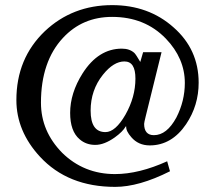

<svg xmlns="http://www.w3.org/2000/svg" viewBox="-20 -714 840 750"><path d="M334 -282C334 -335 350 -382 382 -422C410 -457 438 -474 466 -474C495 -474 509 -452 509 -407C509 -359 496 -312 470 -266C444 -221 418 -198 392 -198C353 -198 334 -226 334 -282ZM528 -472C517 -491 509 -503 505 -507C493 -518 477 -524 456 -524C395 -524 344 -492 303 -428C270 -376 254 -324 254 -273C254 -226 266 -191 291 -170C308 -155 329 -148 352 -148C376 -148 401 -158 428 -177C449 -192 464 -207 471 -220H473C472 -208 479 -194 493 -178C511 -157 535 -146 565 -146C622 -146 670 -174 707 -229C740 -278 756 -332 756 -391C756 -478 723 -550 658 -607C593 -665 513 -694 418 -694C315 -694 227 -660 155 -592C81 -521 44 -432 44 -323C44 -242 75 -168 136 -102C209 -23 307 16 430 16C491 16 563 -4 644 -45L633 -84C560 -51 492 -34 429 -34C348 -34 279 -62 223 -117C168 -173 140 -238 140 -313C140 -420 169 -505 226 -566C277 -621 341 -648 418 -648C503 -648 573 -620 628 -563C677 -512 702 -454 702 -390C702 -343 691 -298 669 -255C644 -209 615 -186 581 -186C556 -186 543 -201 543 -230C543 -233 545 -243 549 -259L611 -510H539Z"/></svg>

Font: GFS Fleischman
Style: Regular
Weight: 400
Designer: George Matthiopoulos
Foundry: George Matthiopoulos
Version: Version 1.0